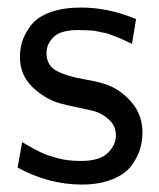

<svg xmlns="http://www.w3.org/2000/svg" viewBox="-20 -481 423 512"><path d="M26.9 -34.2 39.1 -102.1Q41 -101.1 52 -94.5Q63 -87.9 68.6 -85Q74.2 -82 86.7 -75.9Q99.1 -69.8 109.6 -66.4Q120.1 -63 134 -59.1Q147.9 -55.2 163.6 -53.5Q179.2 -51.8 195.8 -51.8Q245.6 -51.8 267.3 -73Q289.1 -94.2 289.1 -120.1Q289.1 -145 271 -161.6Q252.9 -178.2 232.9 -184.1Q223.1 -187 188.5 -194.1Q153.8 -201.2 137.2 -206.1Q96.2 -219.2 64.7 -250.7Q33.2 -282.2 33.2 -329.1Q33.2 -352.1 40 -372.6Q46.9 -393.1 63.5 -414.6Q80.1 -436 114.5 -448.5Q148.9 -460.9 196.8 -460.9Q268.6 -460.9 342.8 -430.2L332 -363.8Q331.1 -364.7 320.6 -369.4Q310.1 -374 308.6 -375Q307.1 -376 297.6 -379.9Q288.1 -383.8 284.4 -385Q280.8 -386.2 272 -389.6Q263.2 -393.1 258.1 -393.6Q252.9 -394 243.4 -396.5Q233.9 -398.9 226.6 -399.4Q219.2 -399.9 209.2 -400.4Q199.2 -400.9 188 -400.9Q142.1 -400.9 123 -382.3Q104 -363.8 104 -339.8Q104 -306.6 130.6 -292.2Q157.2 -277.8 205.1 -269.5Q252.9 -261.2 272.9 -252Q309.1 -235.8 334.5 -203.9Q359.9 -171.9 359.9 -127Q359.9 -104 353 -82Q346.2 -60.1 329.6 -38.1Q313 -16.1 278.6 -2.4Q244.1 11.2 196.8 11.2Q108.9 10.7 26.9 -34.2Z"/></svg>

Font: CMU Sans Serif
Style: Medium
Weight: 500
Version: Version 0.7.0